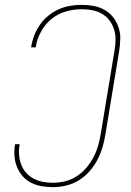

<svg xmlns="http://www.w3.org/2000/svg" viewBox="-20 -763 540 791"><path d="M198 8Q174 8 151 4Q128 0 107.5 -10.5Q87 -21 72.5 -38Q58 -55 49.5 -76.5Q41 -98 39.5 -121.5Q38 -145 42 -169H61Q57 -148 58.5 -126.5Q60 -105 67 -86Q74 -67 87 -52Q100 -37 118 -27.5Q136 -18 156 -14Q176 -10 198 -10Q222 -10 247.5 -16Q273 -22 295.5 -36.5Q318 -51 335.5 -71.5Q353 -92 365 -115Q377 -138 384 -162.5Q391 -187 395 -211L452 -556Q456 -579 456 -601Q456 -623 449.5 -643Q443 -663 430.5 -679.5Q418 -696 399.5 -706.5Q381 -717 360 -721Q339 -725 316 -725Q285 -725 252.5 -716Q220 -707 193.5 -686Q167 -665 150 -634.5Q133 -604 128 -573L127 -568H108L109 -573Q113 -597 122 -619.5Q131 -642 145.5 -662.5Q160 -683 180 -699Q200 -715 222.5 -725Q245 -735 269 -739Q293 -743 316 -743Q342 -743 366 -738.5Q390 -734 410.5 -722.5Q431 -711 445.5 -692.5Q460 -674 468 -651.5Q476 -629 475.5 -603.5Q475 -578 471 -553L414 -208Q410 -182 402 -155.5Q394 -129 381 -104Q368 -79 348.5 -57Q329 -35 304.5 -20Q280 -5 252.5 1.5Q225 8 198 8Z"/></svg>

Font: Iosevka Curly Thin
Style: Italic
Weight: 100
Italic angle: -9°
Monospace: yes
Designer: Belleve Invis
Foundry: Belleve Invis
Version: Version 22.1.2; ttfautohint (v1.8.4)